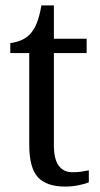

<svg xmlns="http://www.w3.org/2000/svg" viewBox="-20 -679 370 709"><path d="M221 10Q152 10 120 -24.5Q88 -59 88 -145V-483H18V-520Q37 -522 57 -530Q77 -538 92 -554Q107 -571 116.5 -595.5Q126 -620 133 -659H179V-536H300V-483H179V-143Q179 -91 197 -67Q215 -43 247 -43Q265 -43 279.5 -45Q294 -47 308 -50V-6Q295 0 270.5 5Q246 10 221 10Z"/></svg>

Font: Noto Serif Thai SemiCondensed
Style: Regular
Weight: 400
Width: 4
Designer: Monotype Design Team
Foundry: Monotype Imaging Inc.
Version: Version 2.002